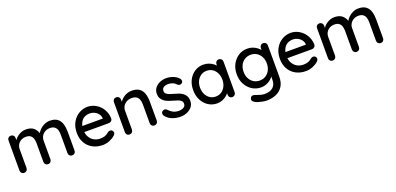

<svg xmlns="http://www.w3.org/2000/svg" viewBox="7 -1445 5268 2552"><g transform="rotate(-20 2641.5 -169.0)"><path d="M334 -535Q408 -535 448 -498.5Q488 -462 501 -400L485 -405L492 -421Q505 -447 531.5 -473.5Q558 -500 595 -517.5Q632 -535 674 -535Q743 -535 781 -505.5Q819 -476 834 -426.5Q849 -377 849 -316V-51Q849 -29 835 -14.5Q821 0 799 0Q778 0 763.5 -14.5Q749 -29 749 -51V-315Q749 -350 739.5 -379Q730 -408 706.5 -425.5Q683 -443 642 -443Q603 -443 572.5 -425.5Q542 -408 525 -379Q508 -350 508 -315V-51Q508 -29 494 -14.5Q480 0 458 0Q436 0 422 -14.5Q408 -29 408 -51V-316Q408 -351 398.5 -380Q389 -409 366 -426Q343 -443 302 -443Q263 -443 233 -426Q203 -409 186.5 -380Q170 -351 170 -316V-51Q170 -29 155.5 -14.5Q141 0 120 0Q98 0 84 -14.5Q70 -29 70 -51V-475Q70 -497 84 -511.5Q98 -526 120 -526Q141 -526 155.5 -511.5Q170 -497 170 -475V-416L151 -405Q158 -427 174 -450Q190 -473 214.5 -492Q239 -511 269 -523Q299 -535 334 -535Z M1229 10Q1147 10 1085.5 -24.5Q1024 -59 990.5 -119.5Q957 -180 957 -258Q957 -346 992.5 -408.5Q1028 -471 1085.5 -504.5Q1143 -538 1207 -538Q1255 -538 1299.5 -518.5Q1344 -499 1378 -464.5Q1412 -430 1432 -383.5Q1452 -337 1453 -282Q1452 -262 1437 -249Q1422 -236 1402 -236H1014L990 -321H1366L1347 -303V-328Q1344 -363 1323 -389.5Q1302 -416 1271.5 -430.5Q1241 -445 1207 -445Q1177 -445 1149 -435.5Q1121 -426 1100 -405Q1079 -384 1066 -349.5Q1053 -315 1053 -264Q1053 -209 1076 -168Q1099 -127 1138 -104.5Q1177 -82 1225 -82Q1261 -82 1285 -89.5Q1309 -97 1325 -108Q1341 -119 1353 -129Q1369 -138 1383 -138Q1401 -138 1413 -125.5Q1425 -113 1425 -96Q1425 -74 1403 -56Q1376 -30 1328.5 -10Q1281 10 1229 10Z M1832 -538Q1903 -538 1942 -508.5Q1981 -479 1996.5 -429.5Q2012 -380 2012 -319V-51Q2012 -29 1997.5 -14.5Q1983 0 1962 0Q1940 0 1926 -14.5Q1912 -29 1912 -51V-318Q1912 -354 1902 -382.5Q1892 -411 1867.5 -428.5Q1843 -446 1799 -446Q1758 -446 1727 -428.5Q1696 -411 1678.5 -382.5Q1661 -354 1661 -318V-51Q1661 -29 1646.5 -14.5Q1632 0 1611 0Q1589 0 1575 -14.5Q1561 -29 1561 -51V-475Q1561 -497 1575 -511.5Q1589 -526 1611 -526Q1632 -526 1646.5 -511.5Q1661 -497 1661 -475V-419L1643 -409Q1650 -431 1667.5 -453.5Q1685 -476 1710 -495.5Q1735 -515 1766 -526.5Q1797 -538 1832 -538Z M2120 -82Q2111 -96 2112 -114.5Q2113 -133 2133 -146Q2147 -155 2162.5 -153.5Q2178 -152 2192 -138Q2220 -107 2254.5 -89Q2289 -71 2338 -71Q2358 -72 2379 -77.5Q2400 -83 2415 -97.5Q2430 -112 2430 -140Q2430 -165 2414 -180Q2398 -195 2372 -204.5Q2346 -214 2316 -222Q2284 -231 2251.5 -242Q2219 -253 2193 -270.5Q2167 -288 2150.5 -316Q2134 -344 2134 -385Q2134 -432 2160.5 -466Q2187 -500 2229.5 -519Q2272 -538 2322 -538Q2351 -538 2383 -530.5Q2415 -523 2445 -507Q2475 -491 2497 -465Q2507 -452 2508.5 -434Q2510 -416 2492 -402Q2480 -392 2463 -393Q2446 -394 2435 -404Q2416 -428 2386 -441.5Q2356 -455 2318 -455Q2299 -455 2278.5 -449.5Q2258 -444 2244 -430Q2230 -416 2230 -389Q2230 -364 2246.5 -349Q2263 -334 2290 -324Q2317 -314 2349 -306Q2380 -298 2410.5 -287Q2441 -276 2465.5 -258.5Q2490 -241 2505.5 -213.5Q2521 -186 2521 -144Q2521 -95 2492.5 -60.5Q2464 -26 2420.5 -8Q2377 10 2329 10Q2272 10 2215.5 -10.5Q2159 -31 2120 -82Z M3064 -534Q3085 -534 3099.5 -519.5Q3114 -505 3114 -483V-51Q3114 -29 3099.5 -14.5Q3085 0 3064 0Q3042 0 3028 -14.5Q3014 -29 3014 -51V-123L3034 -120Q3034 -102 3019.5 -80Q3005 -58 2980 -37.5Q2955 -17 2921 -3.5Q2887 10 2848 10Q2779 10 2724 -25.5Q2669 -61 2637 -123Q2605 -185 2605 -264Q2605 -345 2637 -406.5Q2669 -468 2723.5 -503Q2778 -538 2845 -538Q2888 -538 2924.5 -524Q2961 -510 2988 -488Q3015 -466 3030 -441.5Q3045 -417 3045 -395L3014 -392V-483Q3014 -504 3028 -519Q3042 -534 3064 -534ZM2860 -82Q2907 -82 2942.5 -106Q2978 -130 2998 -171.5Q3018 -213 3018 -264Q3018 -316 2998 -357Q2978 -398 2942.5 -422Q2907 -446 2860 -446Q2814 -446 2778 -422Q2742 -398 2722 -357Q2702 -316 2702 -264Q2702 -213 2722 -171.5Q2742 -130 2777.5 -106Q2813 -82 2860 -82Z M3467 -538Q3510 -538 3546 -524Q3582 -510 3608.5 -488.5Q3635 -467 3650 -444Q3665 -421 3665 -404L3642 -403V-483Q3642 -504 3656 -519Q3670 -534 3692 -534Q3714 -534 3728 -519.5Q3742 -505 3742 -483V-42Q3742 43 3706 96.5Q3670 150 3610.5 175Q3551 200 3480 200Q3455 200 3421 193.5Q3387 187 3358.5 178Q3330 169 3319 160Q3296 148 3288.5 132Q3281 116 3289 100Q3298 78 3315 73Q3332 68 3354 76Q3364 79 3385 87Q3406 95 3432 101.5Q3458 108 3481 108Q3561 108 3601.5 71Q3642 34 3642 -30V-120L3654 -113Q3651 -92 3635 -70.5Q3619 -49 3594 -31Q3569 -13 3537 -1.5Q3505 10 3470 10Q3400 10 3343.5 -25.5Q3287 -61 3254 -122.5Q3221 -184 3221 -264Q3221 -344 3254 -405.5Q3287 -467 3342.5 -502.5Q3398 -538 3467 -538ZM3482 -446Q3434 -446 3396.5 -422Q3359 -398 3338.5 -357Q3318 -316 3318 -264Q3318 -212 3338.5 -171Q3359 -130 3396.5 -106Q3434 -82 3482 -82Q3531 -82 3568 -105.5Q3605 -129 3626 -170.5Q3647 -212 3647 -264Q3647 -316 3626 -357.5Q3605 -399 3568 -422.5Q3531 -446 3482 -446Z M4102 10Q4020 10 3958.5 -24.5Q3897 -59 3863.5 -119.5Q3830 -180 3830 -258Q3830 -346 3865.5 -408.5Q3901 -471 3958.5 -504.5Q4016 -538 4080 -538Q4128 -538 4172.5 -518.5Q4217 -499 4251 -464.5Q4285 -430 4305 -383.5Q4325 -337 4326 -282Q4325 -262 4310 -249Q4295 -236 4275 -236H3887L3863 -321H4239L4220 -303V-328Q4217 -363 4196 -389.5Q4175 -416 4144.5 -430.5Q4114 -445 4080 -445Q4050 -445 4022 -435.5Q3994 -426 3973 -405Q3952 -384 3939 -349.5Q3926 -315 3926 -264Q3926 -209 3949 -168Q3972 -127 4011 -104.5Q4050 -82 4098 -82Q4134 -82 4158 -89.5Q4182 -97 4198 -108Q4214 -119 4226 -129Q4242 -138 4256 -138Q4274 -138 4286 -125.5Q4298 -113 4298 -96Q4298 -74 4276 -56Q4249 -30 4201.5 -10Q4154 10 4102 10Z M4698 -535Q4772 -535 4812 -498.5Q4852 -462 4865 -400L4849 -405L4856 -421Q4869 -447 4895.5 -473.5Q4922 -500 4959 -517.5Q4996 -535 5038 -535Q5107 -535 5145 -505.5Q5183 -476 5198 -426.5Q5213 -377 5213 -316V-51Q5213 -29 5199 -14.5Q5185 0 5163 0Q5142 0 5127.5 -14.5Q5113 -29 5113 -51V-315Q5113 -350 5103.5 -379Q5094 -408 5070.5 -425.5Q5047 -443 5006 -443Q4967 -443 4936.5 -425.5Q4906 -408 4889 -379Q4872 -350 4872 -315V-51Q4872 -29 4858 -14.5Q4844 0 4822 0Q4800 0 4786 -14.5Q4772 -29 4772 -51V-316Q4772 -351 4762.5 -380Q4753 -409 4730 -426Q4707 -443 4666 -443Q4627 -443 4597 -426Q4567 -409 4550.5 -380Q4534 -351 4534 -316V-51Q4534 -29 4519.5 -14.5Q4505 0 4484 0Q4462 0 4448 -14.5Q4434 -29 4434 -51V-475Q4434 -497 4448 -511.5Q4462 -526 4484 -526Q4505 -526 4519.5 -511.5Q4534 -497 4534 -475V-416L4515 -405Q4522 -427 4538 -450Q4554 -473 4578.5 -492Q4603 -511 4633 -523Q4663 -535 4698 -535Z"/></g></svg>

Font: Quicksand SemiBold
Style: Regular
Weight: 600
Designer: Andrew Paglinawan
Foundry: Andrew Paglinawan
Version: Version 3.004